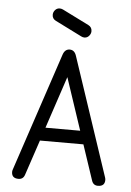

<svg xmlns="http://www.w3.org/2000/svg" viewBox="-53 -782 562 822"><g transform="rotate(5 228.0 -371.0)"><path d="M314 -657Q314 -646 306 -636.7Q298.1 -627.4 285.9 -627.4Q279.3 -627.4 272.5 -630.9L158.2 -688Q142.6 -696 142.6 -712.6Q142.6 -724.1 150.6 -733.2Q158.7 -742.2 170.4 -742.2Q177 -742.2 184.1 -739L298.3 -682.1Q314 -674.1 314 -657ZM428.5 -27.6Q428.5 0 398.9 0Q379.2 0 372.6 -19.5L321.8 -171.4H135L84.2 -19.5Q77.6 0 57.6 0Q28.1 0 28.1 -27.6Q28.1 -32.2 30 -37.6L199.7 -546.9Q208 -570.6 228.3 -570.6Q248.8 -570.6 256.6 -546.9L426.8 -37.6Q428.5 -32.2 428.5 -27.6ZM303 -228.3 228.3 -452.1 153.8 -228.3Z"/></g></svg>

Font: EnergyBar
Style: Regular
Weight: 400
Italic angle: -10°
Version: 1.0 2000-03-28